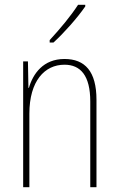

<svg xmlns="http://www.w3.org/2000/svg" viewBox="-20 -784 498 804"><path d="M337 -757V-764H307C275 -715 233 -665 188 -616V-606H204C247 -645 304 -709 337 -757ZM250 -537C161 -537 118 -475 101 -416H99L97 -527H77V0H103V-308C103 -445 167 -513 250 -513C317 -513 358 -468 358 -359V0H384V-366C384 -485 336 -537 250 -537Z"/></svg>

Font: Noto Sans Ethiopic Condensed Thin
Style: Regular
Weight: 100
Width: 3
Designer: Monotype Design Team
Foundry: Monotype Imaging Inc.
Version: Version 2.102